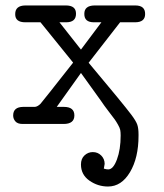

<svg xmlns="http://www.w3.org/2000/svg" viewBox="-20 -450 594 697"><path d="M27.8 -30.8Q27.8 -61.5 64 -62H106.9Q116.7 -63 127 -73.2Q134.8 -82 245.1 -222.2V-223.1L127 -369.1H71.8Q34.7 -369.1 35.2 -398.9Q35.2 -429.7 71.8 -430.2H219.2Q256.3 -430.2 255.9 -399.9Q255.9 -369.1 220.2 -369.1H195.8L273.9 -270L348.1 -369.1H320.8Q285.6 -369.1 286.1 -399.9Q286.1 -429.7 323.2 -430.2H471.2Q507.3 -430.2 506.8 -398.9Q506.8 -369.1 470.2 -369.1H416L301.8 -222.2Q427.7 -72.3 457 -33.2Q474.1 -10.3 478.5 2.9Q482.9 16.1 482.9 38.1V43Q482.9 123 451.9 175Q420.9 227.1 372.1 227.1Q335 227.1 304.4 205.6Q273.9 184.1 273.9 147Q273.9 126 286.9 114Q299.8 102.1 316.9 102.1Q335 102.1 347.4 114.5Q359.9 127 359.9 145Q359.9 147 356.9 162.1Q365.7 165 373 165Q391.1 165 404.5 128.9Q418 92.8 418 42Q418 29.8 416.5 22Q415 14.2 408.4 2.7Q401.9 -8.8 396.5 -16.4Q391.1 -23.9 374.5 -45.4Q357.9 -66.9 345.2 -85.9L273.9 -185.1L186 -62H211.9Q250 -62 250 -31Q250 0 210.9 0H62Q43.9 0 35.9 -9.3Q27.8 -18.6 27.8 -30.8Z"/></svg>

Font: CMU Typewriter Text Variable Width
Style: Medium
Weight: 500
Version: Version 0.7.0